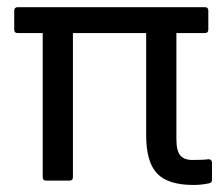

<svg xmlns="http://www.w3.org/2000/svg" viewBox="-20 -508 631 540"><path d="M523.9 12.2Q452.6 12.2 421.9 -20Q391.1 -52.2 391.1 -127V-415H185.1V-9.8Q185.1 0 174.8 0H109.9Q100.1 0 100.1 -9.8V-415H29.8Q20 -415 20 -424.8V-478Q20 -487.8 29.8 -487.8H556.2Q565.9 -487.8 565.9 -478V-424.8Q565.9 -415 556.2 -415H476.1V-117.2Q476.1 -83.5 487.1 -70.8Q498 -58.1 521 -58.1Q552.7 -58.1 565.9 -60.1Q570.3 -60.5 573.2 -57.9Q576.2 -55.2 576.2 -50.8V-2Q576.2 6.3 566.9 7.8Q546.9 12.2 523.9 12.2Z"/></svg>

Font: Sofia Sans
Style: Regular
Weight: 400
Designer: Botio Nikoltchev, Ani Petrova
Foundry: lettersoup
Version: Version 4.100